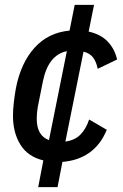

<svg xmlns="http://www.w3.org/2000/svg" viewBox="-20 -650 504 784"><path d="M157 5Q94 -10 63.5 -59Q33 -108 33 -177Q33 -202 36.5 -232.5Q40 -263 45 -290Q65 -393 121 -455Q177 -517 264 -525L285 -630H364L342 -521Q392 -510 420.5 -479.5Q449 -449 458 -407L379 -369Q373 -399 359.5 -416Q346 -433 321 -439L247 -72Q285 -77 308 -100Q331 -123 344 -162L416 -120Q391 -59 345 -26.5Q299 6 235 11L215 114H136ZM130 -165Q130 -96 180 -78L253 -441Q177 -426 155 -317L134 -212Q132 -200 131 -188Q130 -176 130 -165Z"/></svg>

Font: IBM Plex Sans Cond Medm
Style: Italic
Weight: 500
Width: 3
Italic angle: -11°
Designer: Mike Abbink, Paul van der Laan, Pieter van Rosmalen
Foundry: Bold Monday
Version: Version 1.3